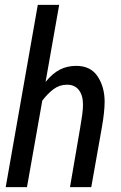

<svg xmlns="http://www.w3.org/2000/svg" viewBox="-20 -770 496 790"><path d="M3.5 0 135.5 -750H223.5L167.5 -433Q196.5 -468.5 226.8 -483.8Q257 -499 293.5 -499Q353 -499 381.8 -455.5Q410.5 -412 410.5 -351.5Q410.5 -310 399 -245L355.5 0H268L310 -245Q315 -273.5 318.2 -297.2Q321.5 -321 321.5 -339.5Q321.5 -377.5 304.5 -399.5Q287.5 -421.5 256 -421.5Q225 -421.5 200.5 -403.2Q176 -385 154 -356L91 0Z"/></svg>

Font: Cabin Condensed
Style: Italic
Weight: 400
Width: 3
Italic angle: -10°
Designer: Pablo Impallari
Foundry: Pablo Impallari. http://www.impallari.com Igino Marini. http://www.ikern.com
Version: Version 3.001; ttfautohint (v1.8.3)